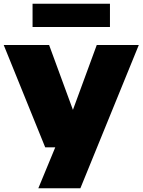

<svg xmlns="http://www.w3.org/2000/svg" viewBox="-27 -792 766 1032"><path d="M216 0 -7 -550H237L365 -201.5L493 -550H719L405 220H179L270 0ZM148 -647V-772H564V-647Z"/></svg>

Font: Encode Sans Expanded Expanded Black
Style: Regular
Weight: 900
Width: 7
Designer: Multiple Designers
Foundry: Impallari Type
Version: Version 3.000; ttfautohint (v1.8.3) -l 8 -r 50 -G 200 -x 14 